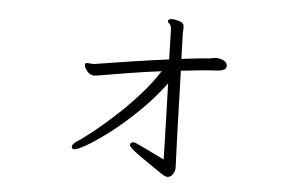

<svg xmlns="http://www.w3.org/2000/svg" viewBox="-45 -604 1091 713"><g transform="rotate(5 500.0 -247.5)"><path d="M575 -301Q529 -240 476.5 -189.5Q424 -139 376 -102.5Q328 -66 294 -46.5Q260 -27 249 -27Q243 -27 240 -31Q239 -32 239 -36Q239 -45 255 -56Q280 -72 318 -102.5Q356 -133 398.5 -172.5Q441 -212 480.5 -256.5Q520 -301 547 -344Q483 -336 426 -326.5Q369 -317 321 -309Q314 -308 308.5 -307Q303 -306 298 -306Q283 -306 272 -320Q261 -334 261 -343Q261 -348 264 -349Q265 -350 270 -350Q274 -350 279 -349.5Q284 -349 291 -349Q293 -349 296 -349Q299 -349 302 -350Q370 -361 436 -371Q502 -381 571 -390Q570 -436 569 -464.5Q568 -493 568 -499Q568 -516 561 -521.5Q554 -527 554 -532Q554 -534 555 -535Q558 -540 569 -540Q579 -540 593 -536Q607 -532 611 -525Q614 -522 614 -512Q614 -508 613.5 -503Q613 -498 613 -493Q613 -488 614 -462Q615 -436 616 -396Q642 -399 667.5 -402Q693 -405 720 -407Q728 -408 734.5 -409.5Q741 -411 748 -411Q750 -411 759.5 -409Q769 -407 777.5 -401Q786 -395 786 -384Q786 -374 777 -370Q768 -366 760 -365Q723 -363 687.5 -359.5Q652 -356 618 -352Q620 -298 621.5 -237Q623 -176 625 -121.5Q627 -67 628.5 -31Q630 5 630 9Q630 22 622 33.5Q614 45 602 45Q596 45 590 41.5Q584 38 579 35Q520 -5 493.5 -24Q467 -43 460.5 -50Q454 -57 454 -61Q454 -72 467 -72Q469 -72 474.5 -70Q480 -68 504 -56.5Q528 -45 583 -18Q583 -36 581.5 -81Q580 -126 578.5 -184.5Q577 -243 575 -301Z"/></g></svg>

Font: Moon Stars Kai HW Light
Style: Regular
Weight: 300
Designer: GuiWonder
Version: Version 1.101